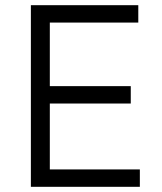

<svg xmlns="http://www.w3.org/2000/svg" viewBox="-20 -720 624 740"><path d="M99 0H519V-67H172V-321H484V-388H172V-633H513V-700H99Z"/></svg>

Font: Chess Sans
Style: Regular
Weight: 400
Designer: Wolf Bōese
Foundry: Wolf Bōese
Version: Version 7.223;Glyphs 3.3 (3306)